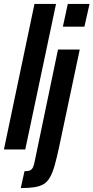

<svg xmlns="http://www.w3.org/2000/svg" viewBox="-37 -763 477 980"><path d="M-17 0 139 -743H249L92 0ZM284 -627 309 -743H420L394 -627ZM69 197 88 111Q108 111 117.5 106Q127 101 132 89.5Q137 78 140 61L259 -510H370L265 -14Q253 42 242.5 79.5Q232 117 219 140.5Q206 164 187 176Q168 188 139 192.5Q110 197 69 197Z"/></svg>

Font: Saira UltraCondensed ExtraBold
Style: Italic
Weight: 800
Width: 1
Italic angle: -12°
Designer: Hector Gatti with collaboration of the Omnibus-Type team
Foundry: Omnibus-Type
Version: Version 1.101